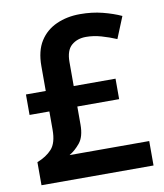

<svg xmlns="http://www.w3.org/2000/svg" viewBox="-82 -791 735 859"><g transform="rotate(-10 286.0 -362.0)"><path d="M339 -724Q394 -724 441 -712Q488 -700 525 -683L485 -585Q452 -599 417 -609Q382 -619 348 -619Q308 -619 282 -596.5Q256 -574 256 -521V-412H446V-319H256V-237Q256 -182 233 -154Q210 -126 184 -111H546V0H37V-105Q79 -121 104 -148.5Q129 -176 129 -236V-319H39V-412H129V-525Q129 -594 156.5 -637.5Q184 -681 232 -702.5Q280 -724 339 -724Z"/></g></svg>

Font: Noto Sans Nag Mundari SemiBold
Style: Regular
Weight: 600
Version: Version 1.000